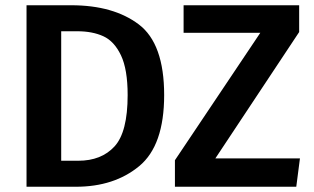

<svg xmlns="http://www.w3.org/2000/svg" viewBox="-20 -711 1197 731"><path d="M605 -349Q605 -157 510 -78.5Q415 0 269 0H81V-691H251Q412 -691 508.5 -618Q605 -545 605 -349ZM213 -592V-99H278Q366 -99 416 -153.5Q466 -208 466 -349Q466 -447 440.5 -500.5Q415 -554 373.5 -573Q332 -592 274 -592ZM1119 -589 800 -108H1122L1108 0H646V-101L971 -586H679V-691H1119Z"/></svg>

Font: Fira Sans Medium
Style: Regular
Weight: 500
Designer: bBox Type GmbH & Carrois Corporate GbR & Edenspiekermann AG
Foundry: bBox Type GmbH & Carrois Corporate GbR & Edenspiekermann AG
Version: Version 4.301